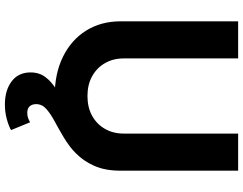

<svg xmlns="http://www.w3.org/2000/svg" viewBox="-123 -645 978 772"><g transform="rotate(90 366.0 -259.0)"><path d="M366 10.1Q275.8 10.1 208.2 -23.2Q140.5 -56.5 103.1 -116.2Q65.7 -176 65.7 -255.2V-727.5H214.9V-267.5Q214.9 -225 233.8 -192.2Q252.6 -159.3 286.5 -140.5Q320.4 -121.7 366 -121.7Q411.8 -121.7 445.7 -140.5Q479.6 -159.3 498.3 -192.2Q517.1 -225 517.1 -267.5V-727.5H666.3V-255.2Q666.3 -176 628.7 -116.2Q591.2 -56.5 523.7 -23.2Q456.1 10.1 366 10.1ZM400 210.3Q343.1 210.3 307.2 183.2Q271.2 156.2 271.2 107.1Q271.2 71.8 290.4 46.8Q309.5 21.7 341 2.7Q372.5 -16.3 410.2 -33.2Q447.8 -50.1 485.5 -69Q523.1 -87.9 554.6 -112.6Q586.1 -137.2 605.3 -171.9Q624.4 -206.5 624.4 -255.2H666.3Q666.3 -192.6 646.9 -149.1Q627.6 -105.7 597.1 -76.2Q566.5 -46.7 532.5 -26.4Q498.4 -6.2 467.9 10.3Q437.3 26.7 418 43.8Q398.7 61 398.7 84.5Q398.7 101.2 407.5 110.8Q416.3 120.4 433.9 120.4Q444.7 120.4 453.9 117.2Q463.2 114 471.7 109.1L503.1 185.6Q485 195.7 457.6 203Q430.2 210.3 400 210.3Z"/></g></svg>

Font: Adwaita Sans
Style: Regular
Weight: 400
Designer: Rasmus Andersson
Foundry: rsms
Version: Version 4.001;git-9221beed3